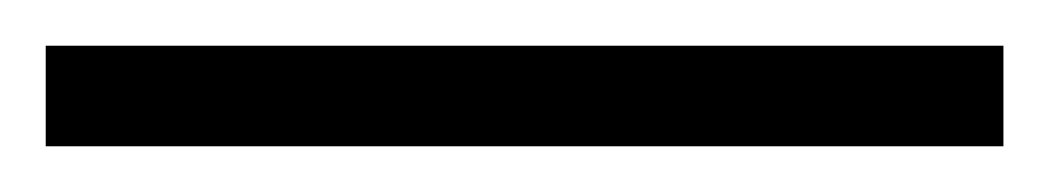

<svg xmlns="http://www.w3.org/2000/svg" viewBox="-22 67 459 84"><path d="M417 131H-2V87H417Z"/></svg>

Font: Noto Sans Hebrew ExtraCondensed Light
Style: Regular
Weight: 300
Width: 2
Designer: Monotype Design Team
Foundry: Monotype Imaging Inc.
Version: Version 2.004; ttfautohint (v1.8.4.7-5d5b)